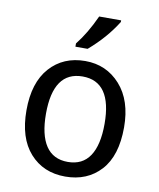

<svg xmlns="http://www.w3.org/2000/svg" viewBox="-86 -833 750 908"><g transform="rotate(10 289.0 -379.5)"><path d="M54.7 -269.5Q54.7 -402.3 119.1 -474.6Q183.6 -546.9 289.1 -546.9Q390.6 -546.9 457 -472.7Q523.4 -398.4 523.4 -269.5Q523.4 -132.8 459 -62.5Q394.5 7.8 289.1 7.8Q183.6 7.8 119.1 -64.5Q54.7 -136.7 54.7 -269.5ZM429.7 -269.5Q429.7 -371.1 394.5 -421.9Q359.4 -472.7 289.1 -472.7Q218.8 -472.7 183.6 -421.9Q148.4 -371.1 148.4 -269.5Q148.4 -168 183.6 -115.2Q218.8 -62.5 289.1 -62.5Q359.4 -62.5 394.5 -115.2Q429.7 -168 429.7 -269.5ZM230.5 -621.1Q277.3 -679.7 316.4 -765.6H421.9V-757.8Q371.1 -675.8 289.1 -605.5H230.5Z"/></g></svg>

Font: Droid Sans Fallback
Style: Regular
Weight: 400
Designer: Steve Matteson
Foundry: Ascender Corporation
Version: 3.00 (Khmer version)